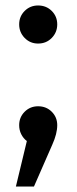

<svg xmlns="http://www.w3.org/2000/svg" viewBox="-20 -515 280 701"><path d="M189 -58Q189 -27 171 13L104 166H38L78 0Q65 -10 57.5 -25Q50 -40 50 -58Q50 -87 70 -107Q90 -127 119 -127Q149 -127 169 -107Q189 -87 189 -58ZM189 -426Q189 -397 169 -376.5Q149 -356 119 -356Q90 -356 70 -376.5Q50 -397 50 -426Q50 -455 70 -475Q90 -495 119 -495Q149 -495 169 -475Q189 -455 189 -426Z"/></svg>

Font: FiraGO
Style: Regular
Weight: 400
Designer: bBox Type
Foundry: bBox Type GmbH
Version: Version 1.001;April 20, 2020;FontCreator 12.0.0.2555 64-bit